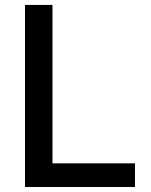

<svg xmlns="http://www.w3.org/2000/svg" viewBox="-20 -747 604 767"><path d="M79.9 0V-727.3H189.6V-94.5H519.2V0Z"/></svg>

Font: Inter P Medium
Style: Regular
Weight: 500
Designer: Rasmus Andersson
Foundry: rsms
Version: Version 3.018;git-588b23468